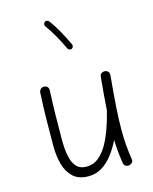

<svg xmlns="http://www.w3.org/2000/svg" viewBox="-130 -950 849 1062"><g transform="rotate(-15 294.5 -418.5)"><path d="M504.4 -481.9Q494.6 -377.4 489.7 -303.5Q484.9 -229.5 484.9 -172.9Q484.9 -125 488.3 -84.7Q491.7 -44.4 498 -3.9Q500.5 8.3 493.9 15.9Q487.3 23.4 478 25.9Q467.3 28.3 456.8 23.2Q446.3 18.1 444.3 4.4Q439 -28.8 435.8 -61.8Q432.6 -94.7 431.2 -130.4Q410.6 -87.4 383.3 -51.8Q356 -16.1 321.3 5.4Q286.6 26.9 243.7 26.9Q188.5 26.9 156.5 -2.4Q124.5 -31.7 111.3 -79.6Q98.1 -127.4 98.1 -182.6Q98.1 -258.3 99.1 -333Q100.1 -407.7 104.5 -489.3Q105 -499.5 112.3 -507.6Q119.6 -515.6 131.8 -515.6Q145.5 -515.6 152.3 -507.6Q159.2 -499.5 158.7 -488.3Q155.3 -415 154.1 -348.6Q152.8 -282.2 152.8 -203.6Q152.8 -155.3 160.2 -115.2Q167.5 -75.2 188 -51.3Q208.5 -27.3 247.6 -27.3Q286.6 -27.3 316.4 -51.8Q346.2 -76.2 368.4 -116Q390.6 -155.8 406.7 -202.9Q422.9 -250 434.1 -294.9Q434.6 -296.9 435.1 -298.3Q437.5 -338.4 441.4 -385.3Q445.3 -432.1 450.7 -487.3Q451.7 -500.5 460.9 -506.3Q470.2 -512.2 481 -511.2Q490.7 -510.3 498 -502.9Q505.4 -495.6 504.4 -481.9ZM229.5 -860.4Q234.9 -864.7 242.2 -863.8Q249.5 -862.8 253.9 -857.4Q276.9 -828.1 301.5 -783.7Q326.2 -739.3 343.8 -701.2Q346.2 -694.8 343.8 -687.7Q341.3 -680.7 335 -678.2Q328.6 -675.3 321.8 -678Q314.9 -680.7 312 -687Q295.4 -723.6 271 -766.8Q246.6 -810.1 226.6 -835.9Q222.2 -841.3 223.4 -848.6Q224.6 -856 229.5 -860.4Z"/></g></svg>

Font: Mikhak Light
Style: Regular
Weight: 300
Designer: Amin Abedi
Version: Version 3.3